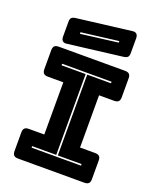

<svg xmlns="http://www.w3.org/2000/svg" viewBox="-172 -1061 948 1161"><g transform="rotate(20 302.5 -480.5)"><path d="M89 0Q70 0 61.5 -8.5Q53 -17 53 -36V-155Q53 -174 61.5 -182.5Q70 -191 89 -191H188V-527H89Q70 -527 61.5 -535.5Q53 -544 53 -563V-684Q53 -703 61.5 -711.5Q70 -720 89 -720H515Q534 -720 542.5 -711.5Q551 -703 551 -684V-563Q551 -544 542.5 -535.5Q534 -527 515 -527H418V-191H515Q534 -191 542.5 -182.5Q551 -174 551 -155V-36Q551 -17 542.5 -8.5Q534 0 515 0ZM461 -90V-100H308V-620H461V-630H143V-620H298V-100H143V-90ZM475 -796 126 -753Q109 -751 100.5 -760Q92 -769 92 -786V-882Q92 -901 100.5 -908.5Q109 -916 128 -918L477 -961Q494 -963 502.5 -954Q511 -945 511 -928V-832Q511 -813 502.5 -805.5Q494 -798 475 -796ZM182 -847V-837L421 -867V-877Z"/></g></svg>

Font: Bungee Inline
Style: Regular
Weight: 400
Designer: David Jonathan Ross
Foundry: David Jonathan Ross
Version: Version 1.001;PS 1.0;hotconv 1.0.72;makeotf.lib2.5.5900